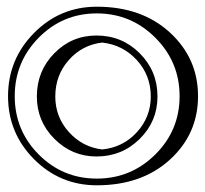

<svg xmlns="http://www.w3.org/2000/svg" viewBox="-20 -519 612 573"><path d="M90 -231Q90 -307 142 -360Q194 -413 268 -413Q344 -413 397 -360Q450 -307 450 -231Q450 -157 397 -104.5Q344 -52 268 -52Q195 -52 142.5 -104.5Q90 -157 90 -231ZM95.5 -406.5Q24 -334 24 -232Q24 -130 95.5 -58Q167 14 269 14Q371 14 443.5 -58Q516 -130 516 -232Q516 -334 443.5 -406.5Q371 -479 269 -479Q167 -479 95.5 -406.5ZM269 -499Q403 -499 487 -422Q571 -345 571 -232Q571 -119 487 -42.5Q403 34 269 34Q159 34 81.5 -44Q4 -122 4 -232Q4 -342 81.5 -420.5Q159 -499 269 -499ZM145 -231Q145 -170 185.5 -125Q226 -80 285 -73Q347 -79 388.5 -124.5Q430 -170 430 -231Q430 -294 388.5 -339.5Q347 -385 285 -392Q225 -385 185 -339.5Q145 -294 145 -231Z"/></svg>

Font: Jacques Francois Shadow
Style: Regular
Weight: 400
Designer: Alexei Vanyashin, Nikita Kanarev (i@xarsok.ru)
Foundry: Cyreal (www.cyreal.org)
Version: Version 1.003